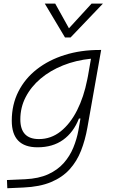

<svg xmlns="http://www.w3.org/2000/svg" viewBox="-20 -796 626 1051"><path d="M20 234.4 18.1 189.5 117.7 185.1Q191.9 181.6 243.7 158Q295.4 134.3 328.9 96.4Q362.3 58.6 381.3 12.2Q400.4 -34.2 409.2 -82.5L420.4 -147H412.1Q382.3 -71.3 325.4 -30.5Q268.6 10.3 185.5 10.3Q44.4 10.3 44.4 -135.3Q44.4 -223.1 80.6 -294.7Q116.7 -366.2 181.9 -417Q247.1 -467.8 334.5 -495.1Q421.9 -522.5 524.4 -522.5H533.7L458.5 -98.1Q446.3 -29.3 423.6 28.8Q400.9 86.9 361.1 130.9Q321.3 174.8 259.5 200.7Q197.8 226.6 107.9 230.5ZM478 -474.6Q395.5 -466.3 325 -438Q254.4 -409.7 202.1 -365.5Q149.9 -321.3 120.6 -264.6Q91.3 -208 91.3 -142.6Q91.3 -34.7 192.9 -34.7Q259.3 -34.7 312 -76.7Q364.7 -118.7 401.9 -192.1Q439 -265.6 457.5 -359.9L461.4 -379.4ZM335.9 -590.8 225.1 -776.4H282.2L357.4 -641.1L481.4 -776.4H543.5L366.2 -590.8Z"/></svg>

Font: CaskaydiaCove NF ExtraLight
Style: Italic
Weight: 200
Italic angle: -10°
Designer: Aaron Bell
Foundry: Saja Typeworks
Version: Version 2111.001; VTT 6.35;Nerd Fonts 3.2.1